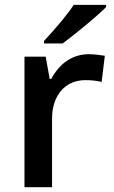

<svg xmlns="http://www.w3.org/2000/svg" viewBox="-20 -776 472 796"><path d="M81.5 -541H169.4L186 -448.7H192.4Q220.2 -500 260 -525.6Q299.8 -551.3 348.6 -551.3Q374 -551.3 414.6 -544.9L401.4 -436.5Q369.6 -443.8 334.5 -443.8Q295.4 -443.8 265.6 -426.8Q235.8 -409.7 218.3 -378.4Q195.8 -338.9 195.8 -283.2V0H81.5ZM285.6 -755.9H419.9V-746.6Q393.6 -720.2 340.1 -675.5Q286.6 -630.9 239.7 -595.7H162.6V-606.4Q202.6 -649.4 236.1 -689.9Q269.5 -730.5 285.6 -755.9Z"/></svg>

Font: Viking Open Sans Light
Style: Bold
Weight: 600
Foundry: Ascender Corporation
Version: Version 2.001